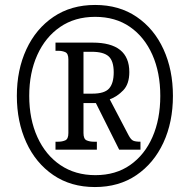

<svg xmlns="http://www.w3.org/2000/svg" viewBox="-20 -745 766 775"><path d="M363 10Q266 10 195 -38.5Q124 -87 86 -170.5Q48 -254 48 -358Q48 -463 86.5 -546Q125 -629 196 -677Q267 -725 364 -725Q461 -725 531.5 -677Q602 -629 640 -546Q678 -463 678 -358Q678 -252 639.5 -169Q601 -86 530.5 -38Q460 10 363 10ZM365 -38Q447 -38 505.5 -79Q564 -120 595.5 -192Q627 -264 627 -358Q627 -452 595 -524Q563 -596 504.5 -636.5Q446 -677 364 -677Q282 -677 222.5 -636Q163 -595 130.5 -523Q98 -451 98 -358Q98 -264 131 -191.5Q164 -119 224 -78.5Q284 -38 365 -38ZM204 -141V-173H215Q231 -173 243.5 -178.5Q256 -184 256 -208V-505Q256 -529 243.5 -534.5Q231 -540 215 -540H204V-573H354Q502 -573 502 -454Q502 -406 477.5 -380.5Q453 -355 423 -344L499 -199Q508 -182 517 -177.5Q526 -173 547 -173V-141H461L367 -329H317V-208Q317 -184 329.5 -178.5Q342 -173 358 -173H371V-141ZM353 -367Q402 -367 420.5 -388Q439 -409 439 -453Q439 -499 418.5 -517.5Q398 -536 350 -536H317V-367Z"/></svg>

Font: Noto Serif Tamil Condensed Medium
Style: Italic
Weight: 500
Width: 3
Italic angle: -12°
Designer: Indian Type Foundry, Tom Grace, and the Monotype Design Team
Foundry: Monotype Imaging Inc.
Version: Version 2.003; ttfautohint (v1.8.4.7-5d5b)